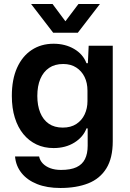

<svg xmlns="http://www.w3.org/2000/svg" viewBox="-20 -760 649 957"><path d="M281 177Q214 177 165 157.5Q116 138 87.5 102.5Q59 67 55 20H175Q179 40 193.5 55Q208 70 231 78.5Q254 87 284 87Q332 87 361 73.5Q390 60 403.5 33Q417 6 417 -34V-120H411Q395 -77 351 -49.5Q307 -22 247 -22Q200 -22 162 -40Q124 -58 96.5 -91.5Q69 -125 54 -173Q39 -221 39 -282Q39 -364 65 -422Q91 -480 138 -511Q185 -542 247 -542Q305 -542 349.5 -516Q394 -490 411 -445H418L422 -532H542V-56Q542 28 510 79.5Q478 131 419.5 154Q361 177 281 177ZM293 -124Q333 -124 360.5 -142Q388 -160 402 -190Q416 -220 416 -256V-308Q416 -347 401.5 -376.5Q387 -406 360 -423.5Q333 -441 295 -441Q253 -441 224.5 -421.5Q196 -402 181 -366.5Q166 -331 166 -282Q166 -234 180.5 -198.5Q195 -163 223 -143.5Q251 -124 293 -124ZM245 -597 135 -740H242L306 -654L371 -740H478L368 -597Z"/></svg>

Font: Mona Sans ExtraLight SemiBold
Style: Regular
Weight: 600
Version: Version 2.000